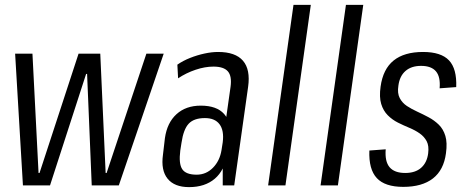

<svg xmlns="http://www.w3.org/2000/svg" viewBox="-20 -760 1908 787"><path d="M42 -540H113L138 -51H142L302 -540H391L413 -51H417L580 -540H651L467 0H356L337 -457H333L185 0H74Z M893 -178 925 -404Q931 -448 914 -467.5Q897 -487 855 -487Q820 -487 781.5 -474Q743 -461 710 -439L707 -495Q730 -511 759 -522.5Q788 -534 818 -540.5Q848 -547 874 -547Q945 -547 976 -511Q1007 -475 997 -404L940 0H893ZM755 7Q695 7 667 -27.5Q639 -62 648 -126L656 -194Q665 -257 703.5 -292Q742 -327 803 -327Q868 -327 898.5 -293Q929 -259 920 -195L910 -127Q901 -62 860.5 -27.5Q820 7 755 7ZM786 -44Q825 -44 853 -72.5Q881 -101 888 -145L893 -177Q899 -225 880 -250.5Q861 -276 820 -276Q775 -276 753.5 -253Q732 -230 724 -175L719 -143Q712 -89 727 -66.5Q742 -44 786 -44Z M1254 -740 1150 0H1079L1183 -740Z M1469 -740 1365 0H1294L1398 -740Z M1633 6Q1558 6 1524.5 -30Q1491 -66 1494 -143L1561 -148Q1557 -98 1577 -74.5Q1597 -51 1641 -51Q1682 -51 1706 -72Q1730 -93 1735 -131Q1739 -162 1729 -181Q1719 -200 1700.5 -213Q1682 -226 1658 -236Q1634 -246 1611 -257.5Q1588 -269 1569.5 -287.5Q1551 -306 1542.5 -334Q1534 -362 1540 -405Q1550 -477 1593.5 -512Q1637 -547 1714 -547Q1788 -547 1820.5 -512.5Q1853 -478 1850 -403L1782 -398Q1786 -445 1767 -467.5Q1748 -490 1706 -490Q1666 -490 1642 -469Q1618 -448 1613 -409Q1608 -378 1618.5 -358Q1629 -338 1648 -325.5Q1667 -313 1690 -302.5Q1713 -292 1736.5 -279.5Q1760 -267 1778.5 -249Q1797 -231 1805.5 -203Q1814 -175 1808 -132Q1799 -63 1754.5 -28.5Q1710 6 1633 6Z"/></svg>

Font: Pathway Extreme Condensed Light
Style: Italic
Weight: 300
Width: 3
Italic angle: -8°
Version: Version 1.001;gftools[0.9.26]